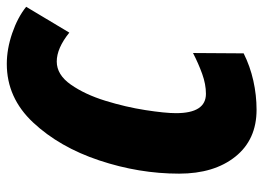

<svg xmlns="http://www.w3.org/2000/svg" viewBox="-125 -639 775 565"><g transform="rotate(-90 262.5 -356.5)"><path d="M222 11Q265 11 307.5 1.5Q350 -8 388 -27L389 -176Q358 -160 327.5 -149Q297 -138 269 -138Q212 -138 212 -226Q212 -258 221 -316Q230 -374 248.5 -434Q267 -494 296 -535.5Q325 -577 364 -577Q403 -577 449 -540L525 -667Q494 -692 447.5 -708Q401 -724 357 -724Q257 -724 184.5 -646.5Q112 -569 73 -452Q34 -335 34 -217Q34 -114 84 -51.5Q134 11 222 11Z"/></g></svg>

Font: Noto Sans Display Condensed Black
Style: Italic
Weight: 900
Width: 3
Italic angle: -192°
Designer: Monotype Design Team
Foundry: Monotype Imaging Inc.
Version: Version 1.900